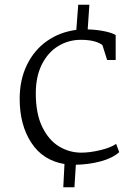

<svg xmlns="http://www.w3.org/2000/svg" viewBox="-20 -685 584 810"><path d="M63 -268Q63 -349 94 -412Q125 -475 179 -512.5Q233 -550 302 -559L310 -665H357L350 -561Q386 -560 419 -553.5Q452 -547 468 -537V-432H432L412 -495Q382 -517 321 -517Q269 -517 225.5 -490.5Q182 -464 156.5 -413Q131 -362 131 -291Q131 -205 158.5 -149Q186 -93 229.5 -67Q273 -41 323 -41Q359 -41 403 -51.5Q447 -62 470 -78L483 -43Q455 -18 405.5 -4.5Q356 9 300 10L294 105H247L252 7Q161 -8 112 -83Q63 -158 63 -268Z"/></svg>

Font: Martel UltraLight
Style: Regular
Weight: 250
Designer: Dan Reynolds
Foundry: Dan Reynolds
Version: Version 1.001; ttfautohint (v1.1) -l 5 -r 5 -G 72 -x 0 -D la